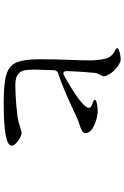

<svg xmlns="http://www.w3.org/2000/svg" viewBox="163 -918 674 1040"><g transform="rotate(90 500.0 -398.0)"><path d="M769 -124Q769 -81 536 -81Q432 -81 384 -95.5Q336 -110 318.5 -150Q301 -190 301 -276Q301 -352 304 -433Q307 -502 307 -548Q307 -591 298.5 -628.5Q290 -666 258 -682Q255 -683 250.5 -685.5Q246 -688 243.5 -690.5Q241 -693 241 -697Q241 -703 263.5 -709Q286 -715 302 -715Q316 -715 341 -697.5Q366 -680 381 -654Q393 -635 393 -624Q393 -616 385 -603Q377 -590 375 -576Q373 -558 370 -517.5Q367 -477 365 -424V-422Q365 -414 368.5 -409Q372 -404 378 -404Q381 -404 389 -408Q536 -490 560 -530Q564 -537 564 -542Q564 -550 556 -555Q548 -560 530 -566Q521 -569 521 -575Q521 -580 528 -582Q552 -590 579 -590Q608 -590 639 -579Q701 -558 701 -524Q701 -512 687.5 -504.5Q674 -497 638 -486Q620 -480 582 -461Q452 -400 378 -376Q362 -372 360 -353L359 -308Q357 -264 357 -250Q357 -213 361.5 -191.5Q366 -170 384.5 -157Q403 -144 441 -144Q489 -144 552.5 -149.5Q616 -155 642 -162L669 -170Q690 -178 701 -178Q711 -178 727.5 -169Q744 -160 756.5 -147.5Q769 -135 769 -124Z"/></g></svg>

Font: Shippori Mincho B1
Style: Regular
Weight: 400
Designer: FONTDASU
Foundry: FONTDASU / Google Inc. / but / Adobe
Version: Version 3.110; ttfautohint (v1.8.3)